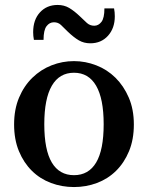

<svg xmlns="http://www.w3.org/2000/svg" viewBox="-20 -741 598 776"><path d="M279 -447Q220 -447 189.5 -394.5Q159 -342 159 -239Q159 -135 189.5 -84Q220 -33 279 -33Q338 -33 368.5 -84Q399 -135 399 -239Q399 -342 368.5 -394.5Q338 -447 279 -447ZM279 -494Q325 -494 369 -477Q413 -460 446.5 -427Q480 -394 500.5 -346.5Q521 -299 521 -238Q521 -177 501.5 -130Q482 -83 449 -50.5Q416 -18 372 -1.5Q328 15 279 15Q230 15 186 -1.5Q142 -18 109 -50.5Q76 -83 56.5 -130Q37 -177 37 -238Q37 -299 57 -346.5Q77 -394 111 -427Q145 -460 188.5 -477Q232 -494 279 -494ZM345 -566Q319 -566 298.5 -578Q278 -590 254 -613Q238 -629 226.5 -640Q215 -651 198 -651Q180 -651 168 -635Q156 -619 156 -580H117Q114 -596 114 -611Q114 -661 141.5 -691Q169 -721 213 -721Q239 -721 259.5 -709Q280 -697 304 -674Q319 -659 331.5 -648Q344 -637 361 -637Q378 -637 390 -652.5Q402 -668 402 -707H441Q444 -692 444 -675Q444 -627 416.5 -596.5Q389 -566 345 -566Z"/></svg>

Font: Source Serif Pro Semibold
Style: Regular
Weight: 600
Designer: Frank Grießhammer
Foundry: Adobe Systems Incorporated
Version: Version 1.014;PS Version 1.0;hotconv 1.0.73;makeotf.lib2.5.5